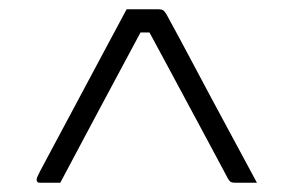

<svg xmlns="http://www.w3.org/2000/svg" viewBox="-20 -770 640 414"><path d="M253 -750Q270 -750 287.5 -750Q305 -750 322 -750Q328 -750 331.5 -748Q335 -746 339 -739Q368 -686 391 -642.5Q414 -599 436 -558Q458 -517 481.5 -473.5Q505 -430 534 -376Q522 -376 510.5 -376Q499 -376 487 -376Q481 -376 478 -377.5Q475 -379 472 -384Q446 -433 425.5 -471Q405 -509 386 -544.5Q367 -580 346 -619Q325 -658 298 -708L315 -700H261L291 -715Q261 -659 238.5 -617Q216 -575 196.5 -538.5Q177 -502 156.5 -463.5Q136 -425 110 -376H66Q64 -376 62.5 -376.5Q61 -377 60 -378.5Q59 -380 59 -382Q59 -385 60.5 -388.5Q62 -392 67 -402Q75 -417 94.5 -453.5Q114 -490 140.5 -539.5Q167 -589 196 -643.5Q225 -698 253 -750Z"/></svg>

Font: Recursive Monospace Light
Style: Regular
Weight: 300
Version: Version 1.047